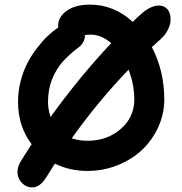

<svg xmlns="http://www.w3.org/2000/svg" viewBox="-20 -754 790 832"><path d="M119.1 58.1Q94.7 58.1 76.9 40.8Q59.1 23.4 56.2 -0.5Q53.2 -24.4 66.9 -49.8Q86.4 -82 117.2 -128.9Q58.1 -206.1 58.1 -313Q58.1 -359.4 69.8 -403.8Q81.5 -448.2 99.6 -482.4Q117.7 -516.6 141.6 -547.4Q165.5 -578.1 187.7 -598.9Q210 -619.6 231.9 -634.8V-642.1Q231.9 -680.7 269 -707.3Q306.2 -733.9 370.1 -733.9Q474.1 -733.9 555.2 -659.2Q572.8 -676.8 587.9 -689.9Q630.9 -730 668.9 -730Q685.5 -730 698 -720.9Q710.4 -711.9 715.3 -696.3Q720.2 -680.7 718.8 -662.1Q717.3 -643.6 706.1 -622.3Q694.8 -601.1 674.8 -583Q667.5 -576.7 638.2 -549.8Q691.9 -446.3 691.9 -323.2Q691.9 -260.7 665.8 -203.4Q639.6 -146 595.2 -104.2Q550.8 -62.5 488.8 -37.8Q426.8 -13.2 358.9 -13.2Q282.7 -13.2 217.8 -44.9Q208 -30.3 181.2 13.2Q153.8 58.1 119.1 58.1ZM188 -313Q188 -279.8 199.2 -247.1Q325.7 -422.4 461.9 -566.9Q419.9 -604 372.1 -604Q361.8 -604 348.1 -602.1Q348.1 -569.8 320.8 -548.8Q277.8 -516.6 250.2 -484.9Q222.7 -453.1 205.3 -409.4Q188 -365.7 188 -313ZM562 -323.2Q562 -387.2 537.1 -452.1Q404.3 -314 291 -154.8Q322.3 -144 358.9 -144Q443.8 -144 502.9 -194.8Q562 -245.6 562 -323.2Z"/></svg>

Font: Shantell Sans Bouncy
Style: Regular
Weight: 600
Designer: Stephen Nixon, Anya Danilova, Shantell Martin
Foundry: Arrow Type
Version: Version 1.006;[9816181b4]